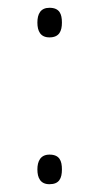

<svg xmlns="http://www.w3.org/2000/svg" viewBox="-20 -464 255 493"><path d="M76 -406C76 -384 84 -368 107 -368C132 -368 139 -384 139 -406C139 -428 133 -444 107 -444C84 -444 76 -428 76 -406ZM76 -29C76 -7 84 9 107 9C132 9 139 -6 139 -29C139 -51 133 -67 107 -67C84 -67 76 -50 76 -29Z"/></svg>

Font: Noto Sans Kannada ExtraCondensed ExtraLight
Style: Regular
Weight: 200
Width: 2
Designer: Jelle Bosma - Monotype Design Team
Foundry: Monotype Imaging Inc.
Version: Version 2.005